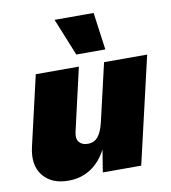

<svg xmlns="http://www.w3.org/2000/svg" viewBox="-83 -804 791 886"><g transform="rotate(-10 312.5 -361.0)"><path d="M167 10Q88 10 48 -40Q8 -90 28 -175L103 -500H305L238 -208Q230 -176 243.5 -159Q257 -142 284 -142Q315 -142 332.5 -164Q350 -186 360 -228L423 -500H625L509 0H329L346 -105Q318 -50 272.5 -20Q227 10 167 10ZM415 -732 439 -557H303L232 -732Z"/></g></svg>

Font: Work Sans ExtraBold
Style: Italic
Weight: 800
Italic angle: -13°
Designer: Wei Huang
Foundry: Wei Huang
Version: Version 2.012; ttfautohint (v1.8.3)